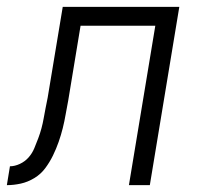

<svg xmlns="http://www.w3.org/2000/svg" viewBox="-59 -540 579 560"><path d="M317 0 394 -465H176L140 -247Q136 -227 132.5 -206.5Q129 -186 124 -166Q119 -146 112 -126Q105 -106 95.5 -86.5Q86 -67 73 -49.5Q60 -32 41 -20.5Q22 -9 1.5 -4.5Q-19 0 -39 0L-30 -55Q-16 -55 -1 -62Q14 -69 24.5 -81Q35 -93 41 -107.5Q47 -122 52.5 -136.5Q58 -151 62 -166Q66 -181 68.5 -195.5Q71 -210 74 -225Q77 -240 80 -255L124 -520H464L378 0Z"/></svg>

Font: Iosevka Term Curly Lt Obl
Style: Regular
Weight: 300
Italic angle: -9°
Designer: Belleve Invis
Foundry: Belleve Invis
Version: Version 32.3.0